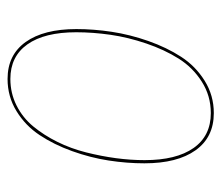

<svg xmlns="http://www.w3.org/2000/svg" viewBox="-58 -510 577 500"><g transform="rotate(-90 230.0 -259.5)"><path d="M186 9.3Q123 9.3 89.1 -38.3Q55.2 -85.9 55.2 -171.4Q55.2 -217.3 62.5 -264.6Q69.8 -312 86.9 -359.6Q104 -407.2 128.7 -444.3Q153.3 -481.4 191.2 -504.6Q229 -527.8 274.9 -527.8Q337.4 -527.8 371.1 -480.7Q404.8 -433.6 404.8 -348.6Q404.8 -303.7 397.7 -256.6Q390.6 -209.5 373.8 -161.4Q356.9 -113.3 332.5 -75.7Q308.1 -38.1 270 -14.4Q231.9 9.3 186 9.3ZM186 1.5Q231 1.5 267.8 -22Q304.7 -45.4 327.9 -82.3Q351.1 -119.1 367.2 -166.5Q383.3 -213.9 389.9 -259.8Q396.5 -305.7 396.5 -349.1Q396.5 -431.6 365 -476.1Q333.5 -520.5 274.9 -520.5Q237.8 -520.5 205.8 -504.4Q173.8 -488.3 151.1 -460.7Q128.4 -433.1 111.1 -398.2Q93.8 -363.3 83.7 -323.5Q73.7 -283.7 68.6 -245.6Q63.5 -207.5 63.5 -170.9Q63.5 -88.4 95 -43.5Q126.5 1.5 186 1.5Z"/></g></svg>

Font: Fira Sans Compressed Eight
Style: Italic
Weight: 100
Width: 3
Italic angle: -8°
Designer: Carrois Corporate & Edenspiekermann AG
Foundry: Carrois Corporate GbR & Edenspiekermann AG
Version: Version 4.203;PS 004.203;hotconv 1.0.88;makeotf.lib2.5.64775